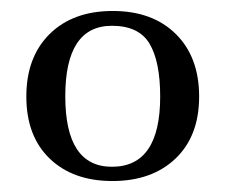

<svg xmlns="http://www.w3.org/2000/svg" viewBox="-20 -621 411 350"><path d="M184 -574Q99 -574 99 -445.5Q99 -317 184 -317Q272 -317 272 -445Q272 -509 252.5 -541.5Q233 -574 184 -574ZM28 -445Q28 -517 70.5 -559Q113 -601 185.5 -601Q258 -601 300.5 -559Q343 -517 343 -445Q343 -373 300 -332Q257 -291 185 -291Q113 -291 70.5 -332Q28 -373 28 -445Z"/></svg>

Font: Ledger
Style: Regular
Weight: 400
Designer: Denis Masharov
Foundry: Denis Masharov
Version: 1.001